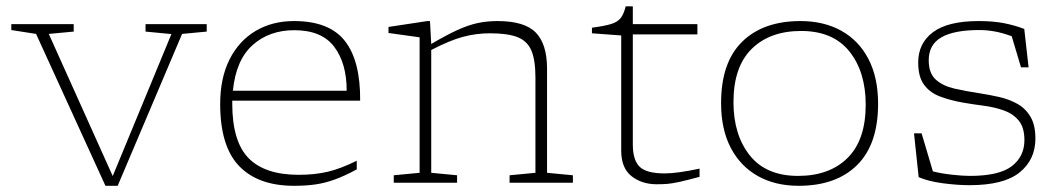

<svg xmlns="http://www.w3.org/2000/svg" viewBox="-20 -590 3421 620"><path d="M568 -480.5 360 10H320.5L96.5 -480.5L16.5 -493V-512H218V-488L137.5 -480.5L344 -21.5L533.5 -480L450 -488V-512H647.5V-488Z M929.5 -522Q1043 -522 1093.5 -458Q1144 -394 1143 -265H730Q730 -260.5 730 -255.5Q730 -133 782.8 -79.2Q835.5 -25.5 944.5 -25.5Q996.5 -25.5 1038.8 -35.5Q1081 -45.5 1132 -71V-43Q1093 -22 1061.5 -10.5Q1030 1 999 5.5Q968 10 929.5 10Q813.5 10 752.2 -53.8Q691 -117.5 691 -254Q691 -338 721.2 -398Q751.5 -458 805.2 -490Q859 -522 929.5 -522ZM930.5 -492.5Q849.5 -492.5 795.8 -444.5Q742 -396.5 732 -297H1099.5Q1099.5 -386 1059 -439.2Q1018.5 -492.5 930.5 -492.5Z M1625.5 -24 1709 -32V-340Q1709 -395 1696.2 -426Q1683.5 -457 1651.8 -469.8Q1620 -482.5 1562.5 -482.5Q1517 -482.5 1474 -470.8Q1431 -459 1372.5 -428.5V-32L1456 -24V0H1251.5V-24L1335 -32V-469.5L1234.5 -483.5V-503L1360 -522H1368.5L1372.5 -448Q1421 -476.5 1456.5 -492.8Q1492 -509 1522.2 -515.5Q1552.5 -522 1586.5 -522Q1674.5 -522 1710.5 -484.5Q1746.5 -447 1746.5 -368.5V-32L1830 -24V0H1625.5Z M2023.5 -123.5Q2023.5 -73.5 2045.2 -51.8Q2067 -30 2127 -30Q2166.5 -30 2239 -45.5V-19Q2198.5 -8 2174.8 -2.8Q2151 2.5 2135 3.8Q2119 5 2100.5 5Q2052.5 5 2019.2 -21.2Q1986 -47.5 1986 -103.5V-475.5L1891.5 -482.5V-500.5Q1932.5 -506 1953.5 -512.5Q1974.5 -519 1984.5 -532Q1994.5 -545 2000.5 -569.5H2023.5V-512H2232V-479H2023.5Z M2559 10Q2484 10 2427.8 -21.2Q2371.5 -52.5 2340 -112.2Q2308.5 -172 2308.5 -257Q2308.5 -388.5 2376.5 -455.2Q2444.5 -522 2565 -522Q2640 -522 2696.5 -490.8Q2753 -459.5 2784.2 -399.8Q2815.5 -340 2815.5 -255Q2815.5 -124 2747.8 -57Q2680 10 2559 10ZM2557 -22Q2658.5 -22 2717 -80Q2775.5 -138 2775.5 -252Q2775.5 -358 2722.8 -424Q2670 -490 2567 -490Q2466 -490 2407.2 -432Q2348.5 -374 2348.5 -260Q2348.5 -154.5 2401.2 -88.2Q2454 -22 2557 -22Z M3140.5 -522Q3187.5 -522 3222.8 -515Q3258 -508 3287.5 -496.5L3301.5 -372.5H3277L3247 -473Q3217 -484 3191.8 -488.5Q3166.5 -493 3142.5 -493Q3061 -493 3020 -469.5Q2979 -446 2979 -395.5Q2979 -353.5 3001.8 -333Q3024.5 -312.5 3061.8 -304Q3099 -295.5 3142 -289Q3174.5 -284 3206.5 -276.8Q3238.5 -269.5 3265 -254.8Q3291.5 -240 3307.5 -213.2Q3323.5 -186.5 3323.5 -142.5Q3323.5 -74.5 3272.5 -33.2Q3221.5 8 3111 8Q3071.5 8 3024.5 1.8Q2977.5 -4.5 2946.5 -18L2931.5 -159.5H2956L2992.5 -36.5Q3021 -29.5 3054.5 -25.8Q3088 -22 3112 -22Q3206 -22 3247 -53.2Q3288 -84.5 3288 -137.5Q3288 -178.5 3269.5 -200.8Q3251 -223 3221.2 -233.5Q3191.5 -244 3157 -248.5Q3122.5 -253 3090.5 -258.5Q3048 -266 3015.2 -278.5Q2982.5 -291 2963.8 -316.5Q2945 -342 2945 -388Q2945 -450.5 2993 -486.2Q3041 -522 3140.5 -522Z"/></svg>

Font: Newsreader Caption ExtraLight
Style: Regular
Weight: 275
Designer: Hugues Gentile
Foundry: Production Type
Version: Version 1.001